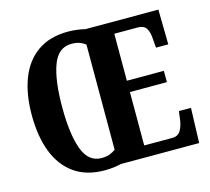

<svg xmlns="http://www.w3.org/2000/svg" viewBox="-105 -849 1075 983"><g transform="rotate(-15 432.5 -357.5)"><path d="M334 10Q237 10 172.5 -36Q108 -82 76.5 -165Q45 -248 45 -359Q45 -470 76.5 -552Q108 -634 172.5 -679.5Q237 -725 335 -725Q357 -725 381 -722Q405 -719 424 -714H811L814 -529H749L745 -576Q743 -614 730 -633.5Q717 -653 686 -653H561V-404H757V-344H561V-61H710Q739 -61 753 -82.5Q767 -104 772 -138L778 -185H842L836 0H421Q379 10 334 10ZM334 -55Q359 -55 376.5 -61.5Q394 -68 409 -79V-636Q396 -647 378 -653.5Q360 -660 335 -660Q265 -660 235.5 -580.5Q206 -501 206 -358Q206 -215 235.5 -135Q265 -55 334 -55Z"/></g></svg>

Font: Noto Serif Khmer ExtraCondensed ExtraBold
Style: Regular
Weight: 800
Width: 2
Designer: Danh Hong and the Monotype Design Team
Foundry: Monotype Imaging Inc.
Version: Version 2.004; ttfautohint (v1.8.4.7-5d5b)